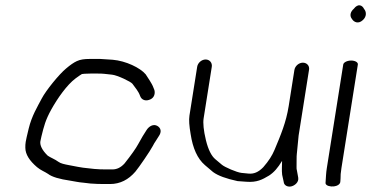

<svg xmlns="http://www.w3.org/2000/svg" viewBox="-20 -703 1398 723"><path d="M317.2 -481C298.1 -481 282.4 -479 269.4 -472.9C257.7 -467.5 244.4 -458.3 228.7 -444.9C202.7 -423.6 152.9 -362.3 137.1 -331.9C120.5 -300.2 99.7 -266.8 88.1 -219.1C81.7 -192.7 78 -176.5 76.8 -168.9C75.6 -161.7 75.2 -153.9 75.4 -146.7C75.5 -121.4 91.6 -97.3 119.4 -73.6C133.7 -61.5 148.9 -56.4 160.9 -48.2C175.9 -36.6 204.4 -28.5 244.8 -22.6C261.1 -20.2 273.8 -16.6 295.3 -14.9L319.1 -12.1L319.4 -12C337.2 -10.7 354.1 -10 370 -10H394.3C432.3 -10 463.9 -26.5 489.8 -56.7C502.5 -71.6 545.9 -134.9 555.4 -153.4C559.2 -160.9 562.6 -166.6 565.3 -170.3L565.6 -170.7L579.1 -192C583.1 -198 585.9 -205.6 584.6 -213C583.3 -220.3 578.4 -225.3 572.9 -228.6C558.1 -237.5 541.1 -227.9 531.8 -213.1C519.5 -193.6 515.8 -188.7 500.3 -160.1C492 -144.6 474.3 -119.4 448.9 -87.4C434.6 -71.7 419.7 -65 403 -65H378.7C363.8 -65 348.9 -65.6 335.3 -66.8L310.2 -69.6C299.1 -70.5 287.4 -72.1 273.5 -74.7L239.9 -81.1C222.1 -84.5 208.8 -87.3 200.5 -93.4C186.4 -103.7 169.7 -109.7 159.7 -116.8C137.9 -137.9 129.8 -156.7 132 -170.7C132.8 -175.5 134.1 -181.6 135.9 -188.9C145.6 -228.3 151.1 -250.8 173.1 -290.6C196.7 -333.1 232.2 -383.6 264.6 -407.8C276.9 -416.9 285.6 -422.7 288.5 -424.2C290.8 -424.7 303 -426 320.9 -426H348C371.3 -426 374.1 -424.5 401.9 -421.8C421.8 -419.9 473.3 -395.2 478.8 -387.4C490 -371.7 501.6 -359 507.4 -342.2C513 -325.6 529.8 -320.5 547.3 -329.3C561.9 -336.6 564.3 -352 561.6 -363.1L561.4 -363.9L557.7 -373.2C551.5 -390.4 535.9 -410.9 529.3 -422L528.9 -422.7L528.4 -423.3C508 -447.6 454 -473.8 404.3 -478L357.8 -481Z M1088.6 -439.5 1067.1 -303.5C1057.4 -242.3 1037.5 -195.2 1013.6 -138.3C1004.7 -117.3 992.4 -97.4 971.4 -73.4C952.9 -54.3 935.5 -47.3 915.2 -49.4C905.4 -50.4 897 -51.3 889.8 -51.9C871.9 -53.6 825.5 -73.8 815.5 -82.7C805.5 -91.6 797.5 -98.3 790.9 -103.4C776.5 -115.3 764.3 -138.8 755.4 -175.2C746.5 -211.9 744 -239.8 746.8 -257.5L777.5 -451.5C779.9 -466.5 769.4 -479 754.4 -479C739.3 -479 724.9 -466.5 722.5 -451.5L693.4 -267.7C690.8 -251.4 692.6 -228.5 697.9 -197.9C705.9 -145.1 723.3 -105.6 751.6 -81.3C757.5 -76.2 767.6 -67.5 782.3 -55.2C801.4 -41.1 831.9 -30.3 873.8 -21.2L874.9 -21L876 -20.9C885 -20.3 895.6 -19.5 907.9 -18.6C946.7 -15.6 967.2 -26.3 993.3 -42C1011.8 -54.1 1026.2 -70.7 1042.2 -97.2C1042.4 -79.5 1040.2 -63.2 1042.5 -44.8L1042.6 -44.3L1048.3 -18.2C1049.3 -4.2 1063.8 1.6 1076 -0.9C1089 -3.6 1106.4 -16.4 1102.9 -34.6L1098 -61.6L1097.8 -62.1C1096.9 -65.2 1096.5 -69.3 1096.7 -74.4C1097.3 -86.8 1096.2 -114.9 1097.9 -125.8L1098 -126.1L1104.5 -192.6L1143.8 -440.9C1146.1 -455.2 1135.5 -467 1120.5 -467C1105.4 -467 1091 -454.5 1088.6 -439.5Z M1272.5 -460 1210.7 -70C1209.3 -61.3 1208.3 -52.4 1207.7 -43.2L1205.8 -13.5L1205.8 -13C1207.3 -3.1 1224.1 0.3 1237 -1C1248.7 -2.4 1262.1 -8.4 1261.7 -20.8L1262.4 -31.3L1262.4 -31.9C1262 -40 1263 -52.9 1265.7 -70L1327.5 -460C1328.8 -468.2 1317.4 -475 1302.3 -475C1287.3 -475 1273.8 -468.2 1272.5 -460ZM1312.1 -669.7C1300.2 -659.6 1295.4 -644.4 1304.8 -632.3C1312.4 -619.2 1329.3 -611.8 1345.7 -626.8C1362.1 -640.9 1359.5 -659.8 1351 -669.2C1344.2 -683.7 1328.2 -691.1 1312.1 -669.7Z"/></svg>

Font: MewTooHand
Style: BdIta
Weight: 400
Designer: Mew Too, Robert Jablonski
Version: Version 0.77